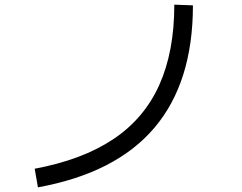

<svg xmlns="http://www.w3.org/2000/svg" viewBox="-20 -769 1040 825"><path d="M143 36 129 -44Q333 -82 466 -170.5Q599 -259 664 -403Q729 -547 729 -749L809 -746Q809 -415 643.5 -220Q478 -25 143 36Z"/></svg>

Font: Murecho Thin
Style: Regular
Weight: 400
Version: Version 1.010